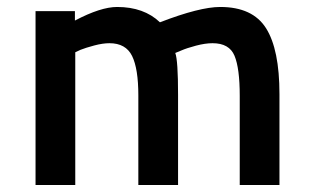

<svg xmlns="http://www.w3.org/2000/svg" viewBox="-20 -531 893 551"><path d="M196 0H82V-499H195V-472Q269 -511 316 -511Q393 -511 439 -467Q553 -511 612 -511Q705 -511 743.5 -450Q782 -389 782 -261V0H668V-256Q668 -335 653 -371Q638 -407 590 -407Q569 -407 542.5 -400Q516 -393 500 -386L483 -379Q491 -358 491 -259V0H377V-257Q377 -334 359 -370.5Q341 -407 294 -407Q275 -407 250.5 -400.5Q226 -394 211 -388L196 -381Z"/></svg>

Font: TypoPRO Titillium Maps
Style: 800 wt
Weight: 800
Designer: Campivisivi
Foundry: Accademia di Belle Arti di Urbino and students of MA course of Visual design
Version: Version 001.001